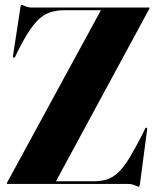

<svg xmlns="http://www.w3.org/2000/svg" viewBox="-20 -730 622 762"><path d="M573 -696 202 -10.5H349.5Q381 -10.5 404.5 -18Q428 -25.5 449.2 -45.5Q470.5 -65.5 493.5 -103Q516.5 -140.5 547 -200.5L555.5 -218.5Q558 -224 561.5 -223Q565 -222 564 -217L535.5 0Q534 11 530.5 11Q527.5 11 515.5 5.5Q503.5 0 487.5 0H10Q7 0 7 -2.5Q7 -3 8.5 -6L380.5 -689.5H236Q196 -689.5 167 -676.2Q138 -663 111.8 -629.2Q85.5 -595.5 54 -533.5L40.5 -505.5Q37.5 -500 34 -501Q30.5 -502 31.5 -507.5L61 -700.5Q62 -710.5 66 -710.5Q69 -710.5 80.8 -705.2Q92.5 -700 108.5 -700H572Q574 -700 574 -698.5Q574 -697.5 573 -696Z"/></svg>

Font: Fraunces 144pt
Style: Bold
Weight: 700
Version: Version 1.000;[b76b70a41]